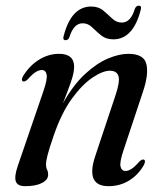

<svg xmlns="http://www.w3.org/2000/svg" viewBox="-20 -646 581 676"><path d="M61 -359.5Q53 -363 61.5 -378.5Q83.5 -414.5 117 -435.5Q150.5 -456.5 188 -456.5Q241 -456.5 241 -410.5Q241 -389 229.2 -355.8Q217.5 -322.5 201.5 -282Q237.5 -346.5 278.8 -384.8Q320 -423 359.8 -439.8Q399.5 -456.5 431.5 -456.5Q487 -456.5 495.5 -420Q504 -383.5 483 -322L415 -117.5Q400.5 -74.5 404.5 -59.2Q408.5 -44 422 -44Q431 -44 442.5 -51Q454 -58 470.5 -77Q480.5 -86.5 486.5 -84Q494.5 -80.5 486 -64Q466.5 -30 434.2 -10.2Q402 9.5 362 9.5Q280 9.5 315.5 -97L386 -308.5Q403 -358.5 397.2 -377.8Q391.5 -397 366.5 -397Q342 -397 306 -373Q270 -349 233.2 -298.8Q196.5 -248.5 169 -168.5Q153 -122 147.5 -100.2Q142 -78.5 142 -66.5Q142 -55.5 145.8 -48.5Q149.5 -41.5 149.5 -31Q149.5 -13 127.8 -1.8Q106 9.5 69 9.5Q41 9.5 35.5 -8Q30 -25.5 43 -63L132.5 -324Q147.5 -367.5 144.2 -383.5Q141 -399.5 127 -399.5Q117.5 -399.5 106 -392.5Q94.5 -385.5 77 -366Q67 -357 61 -359.5ZM379 -507.5Q353 -507.5 336 -521.5Q319 -535.5 304.5 -549.8Q290 -564 271 -564Q239.5 -564 224.5 -515.5Q220.5 -504.5 211 -504.5Q200 -504.5 204 -519Q231 -623 301 -623Q327 -623 343.8 -608.8Q360.5 -594.5 375.2 -580.5Q390 -566.5 409 -566.5Q440.5 -566.5 455 -615.5Q459.5 -626 469 -626Q479.5 -626 475.5 -611.5Q449 -507.5 379 -507.5Z"/></svg>

Font: Fraunces 72pt
Style: Italic
Weight: 400
Italic angle: -16°
Version: Version 1.000;[b76b70a41]